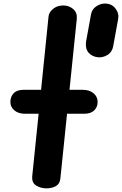

<svg xmlns="http://www.w3.org/2000/svg" viewBox="-20 -1034 670 1054"><path d="M235 0Q204.5 0 179 -15.2Q153.5 -30.5 157 -67.5L192 -409.5H118Q81 -409.5 59 -428Q37 -446.5 37 -474.5Q37 -503 55 -522Q73 -541 110 -541H205.5L246.5 -944Q249 -967.5 272 -985.8Q295 -1004 327 -1004Q359.5 -1004 382.2 -984Q405 -964 401.5 -930L361.5 -541H434Q471 -541 493.5 -522Q516 -503 516 -474.5Q516 -446.5 497.2 -428Q478.5 -409.5 441.5 -409.5H348L311.5 -54.5Q308.5 -24.5 286.5 -12.2Q264.5 0 235 0ZM517 -719.5Q485.5 -723.5 466.8 -744.2Q448 -765 452 -803L479 -951.5Q483.5 -982 507 -998.2Q530.5 -1014.5 555.5 -1014.5Q593.5 -1014.5 614 -987.2Q634.5 -960 628.5 -929L601.5 -780.5Q595.5 -747.5 570 -732.2Q544.5 -717 517 -719.5Z"/></svg>

Font: Edu NSW ACT Cursive
Style: Regular
Weight: 400
Designer: Tina and Corey Anderson, Eben Sorkin, Mirko Velimirovic
Foundry: Sorkin Type Co.
Version: Version 2.000